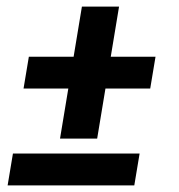

<svg xmlns="http://www.w3.org/2000/svg" viewBox="-20 -559 540 579"><path d="M273 -141H161L186 -292H51L67 -388H202L227 -539H339L314 -388H449L433 -292H298ZM3 0 19 -96H401L385 0Z"/></svg>

Font: Iosevka SS04 Oblique
Style: Bold
Weight: 700
Italic angle: -9°
Monospace: yes
Designer: Belleve Invis
Foundry: Belleve Invis
Version: Version 19.0.0; ttfautohint (v1.8.4)